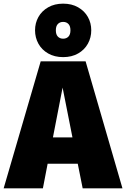

<svg xmlns="http://www.w3.org/2000/svg" viewBox="-45 -1032 691 1052"><path d="M408 0 381 -135H216L190 0H-25L178 -696H424L626 0ZM245 -279H352L298 -552ZM455 -866Q455 -826 436.5 -792.5Q418 -759 383 -739Q348 -719 301 -719Q254 -719 219 -739Q184 -759 165.5 -792.5Q147 -826 147 -866Q147 -906 165.5 -939Q184 -972 219 -992Q254 -1012 301 -1012Q348 -1012 383 -992Q418 -972 436.5 -939Q455 -906 455 -866ZM261 -866Q261 -843 272 -831.5Q283 -820 301 -820Q319 -820 330 -831.5Q341 -843 341 -866Q341 -889 330 -900.5Q319 -912 301 -912Q283 -912 272 -900.5Q261 -889 261 -866Z"/></svg>

Font: Fira Sans Black
Style: Regular
Weight: 900
Designer: Carrois Corporate & Edenspiekermann AG
Foundry: Carrois Corporate GbR & Edenspiekermann AG
Version: Version 4.203